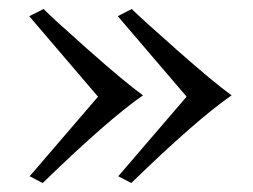

<svg xmlns="http://www.w3.org/2000/svg" viewBox="-20 -457 563 427"><path d="M45 -421 77 -437Q93 -420 176 -346.5Q259 -273 298 -245Q219 -190 75 -50L46 -65L198 -242ZM242 -421 273 -437Q293 -417 374.5 -345Q456 -273 495 -245Q416 -190 272 -50L243 -65L395 -242Z"/></svg>

Font: Prociono
Style: Regular
Weight: 400
Designer: Barry Schwartz
Foundry: The Crud Factory
Version: Version 2.301